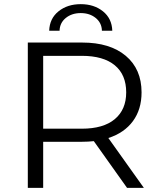

<svg xmlns="http://www.w3.org/2000/svg" viewBox="-20 -905 763 925"><path d="M592 0 432 -225Q405 -222 376 -222H188V0H114V-700H376Q510 -700 586 -636Q662 -572 662 -460Q662 -378 620.5 -321.5Q579 -265 502 -240L673 0ZM588 -460Q588 -545 533 -590.5Q478 -636 374 -636H188V-285H374Q478 -285 533 -331Q588 -377 588 -460ZM369 -885Q433 -885 476 -850.5Q519 -816 521 -757H471Q470 -795 441 -818.5Q412 -842 369 -842Q326 -842 297 -818.5Q268 -795 267 -757H217Q219 -816 262 -850.5Q305 -885 369 -885Z"/></svg>

Font: Montserrat-Regular
Style: Regular
Weight: 400
Version: Version 7.200